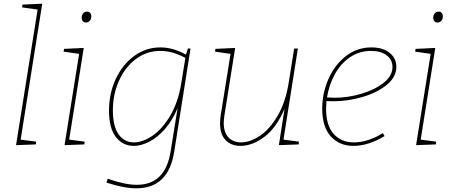

<svg xmlns="http://www.w3.org/2000/svg" viewBox="-20 -785 2459 1041"><path d="M102 -760 209 -765 92 -28 176 -17 174 -2 67 2 184 -733 100 -745Z M434 -525 355 -28 439 -17 437 -2 330 2 409 -493 325 -505 327 -520ZM423 -689Q423 -703 431 -712.5Q439 -722 452 -722Q463 -722 469 -715Q475 -708 475 -696Q475 -682 467 -672.5Q459 -663 446 -663Q435 -663 429 -670Q423 -677 423 -689Z M999 -522H1013L925 35Q894 236 720 236Q652 236 557 205L564 184Q657 217 722 217Q876 217 905 37L943 -199Q914 -130 873 -84Q832 -38 788 -16Q744 6 705 6Q646 6 608.5 -42Q571 -90 571 -185Q571 -278 607.5 -356.5Q644 -435 707.5 -481.5Q771 -528 850 -528Q918 -528 988 -489ZM963 -335 985 -471Q915 -509 849 -509Q776 -509 717.5 -465.5Q659 -422 625.5 -348Q592 -274 592 -186Q592 -99 623.5 -56Q655 -13 706 -13Q753 -13 806 -48.5Q859 -84 902.5 -157Q946 -230 963 -335Z M1517 -28 1601 -17 1599 -2 1492 2 1523 -196Q1479 -92 1413.5 -43Q1348 6 1284 6Q1234 6 1203.5 -25Q1173 -56 1173 -117Q1173 -141 1177 -162L1230 -493L1146 -505L1148 -520L1255 -525L1197 -161Q1193 -131 1193 -120Q1193 -66 1219 -39.5Q1245 -13 1287 -13Q1336 -13 1389 -48.5Q1442 -84 1485 -157Q1528 -230 1545 -335L1575 -522H1595Z M1750 -237Q1748 -209 1748 -195Q1748 -105 1789 -59Q1830 -13 1899 -13Q1973 -13 2056 -63L2065 -47Q1976 6 1897 6Q1820 6 1773.5 -45.5Q1727 -97 1727 -196Q1727 -279 1760.5 -356Q1794 -433 1855 -480.5Q1916 -528 1994 -528Q2056 -528 2092.5 -498.5Q2129 -469 2129 -423Q2129 -368 2077.5 -325.5Q2026 -283 1946.5 -259.5Q1867 -236 1787 -236ZM1753 -257Q1779 -255 1795 -255Q1866 -255 1939 -276.5Q2012 -298 2060 -336Q2108 -374 2108 -422Q2108 -461 2076.5 -485Q2045 -509 1991 -509Q1928 -509 1877.5 -474.5Q1827 -440 1795.5 -382.5Q1764 -325 1753 -257Z M2340 -525 2261 -28 2345 -17 2343 -2 2236 2 2315 -493 2231 -505 2233 -520ZM2329 -689Q2329 -703 2337 -712.5Q2345 -722 2358 -722Q2369 -722 2375 -715Q2381 -708 2381 -696Q2381 -682 2373 -672.5Q2365 -663 2352 -663Q2341 -663 2335 -670Q2329 -677 2329 -689Z"/></svg>

Font: Bitter Pro Thin
Style: Italic
Weight: 250
Italic angle: -9°
Designer: Sol Matas, and Bitter project Authors
Foundry: Sol Matas
Version: Version 1.010